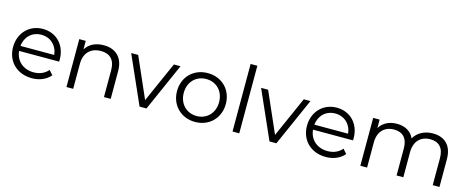

<svg xmlns="http://www.w3.org/2000/svg" viewBox="-38 -1387 4969 2037"><g transform="rotate(15 2446.5 -368.5)"><path d="M119 -295C129 -397 203 -467 304 -467C405 -467 480 -396 489 -295ZM323 5C406 5 479 -25 526 -81L484 -129C445 -83 389 -60 325 -60C210 -60 128 -133 119 -240H558C559 -248 559 -257 559 -263C559 -422 452 -531 304 -531C155 -531 46 -419 46 -263C46 -107 158 5 323 5Z M973 -531C882 -531 812 -495 774 -432V-526H703V0H777V-276C777 -395 848 -464 959 -464C1058 -464 1115 -408 1115 -297V0H1189V-305C1189 -456 1101 -531 973 -531Z M1815 -526H1742L1545 -82L1350 -526H1273L1506 0H1582Z M2115 5C2270 5 2383 -107 2383 -263C2383 -420 2270 -531 2115 -531C1961 -531 1847 -420 1847 -263C1847 -107 1961 5 2115 5ZM2115 -60C2005 -60 1921 -142 1921 -263C1921 -385 2005 -466 2115 -466C2226 -466 2309 -385 2309 -263C2309 -142 2226 -60 2115 -60Z M2601 0V-742H2527V0Z M3242 -526H3169L2972 -82L2777 -526H2700L2933 0H3009Z M3347 -295C3357 -397 3431 -467 3532 -467C3633 -467 3708 -396 3717 -295ZM3551 5C3634 5 3707 -25 3754 -81L3712 -129C3673 -83 3617 -60 3553 -60C3438 -60 3356 -133 3347 -240H3786C3787 -248 3787 -257 3787 -263C3787 -422 3680 -531 3532 -531C3383 -531 3274 -419 3274 -263C3274 -107 3386 5 3551 5Z M4588 -531C4494 -531 4418 -488 4381 -421C4349 -494 4280 -531 4193 -531C4107 -531 4039 -495 4002 -433V-526H3931V0H4005V-276C4005 -395 4073 -464 4179 -464C4274 -464 4329 -408 4329 -297V0H4403V-276C4403 -395 4471 -464 4577 -464C4671 -464 4726 -408 4726 -297V0H4800V-305C4800 -456 4716 -531 4588 -531Z"/></g></svg>

Font: Montserrat-Alt1
Style: Regular
Weight: 400
Designer: Differentunic
Foundry: Differentunic
Version: Version 7.222